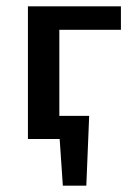

<svg xmlns="http://www.w3.org/2000/svg" viewBox="-20 -438 425 605"><path d="M167 -344V-73H261L252 147H178L168 0H68V-418H361V-344Z"/></svg>

Font: Ysabeau Semibold
Style: Regular
Weight: 600
Designer: Christian Thalmann (Catharsis Fonts)
Version: Version 0.003